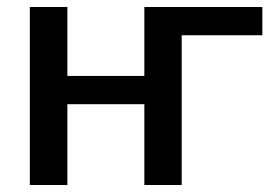

<svg xmlns="http://www.w3.org/2000/svg" viewBox="-20 -530 785 550"><path d="M173 -510H65.5V0H173V-231.5H393.5V0H500.5V-429H731.5V-510H393.5V-312.5H173Z"/></svg>

Font: Lato Semibold
Style: Regular
Weight: 600
Designer: Lukasz Dziedzic
Foundry: tyPoland Lukasz Dziedzic
Version: Version 2.006; 2014-01-15